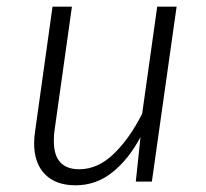

<svg xmlns="http://www.w3.org/2000/svg" viewBox="-20 -543 617 574"><path d="M82 -115Q82 -132 85 -151L137 -523H195L143 -153Q141 -141 141 -121Q141 -37 217 -37Q272 -37 319.5 -82.5Q367 -128 405 -203L450 -523H508L434 0H386L400 -133Q364 -66 315.5 -27.5Q267 11 206 11Q147 11 114.5 -22Q82 -55 82 -115Z"/></svg>

Font: Fira Sans Light
Style: Italic
Weight: 300
Italic angle: -8°
Designer: bBox Type GmbH & Carrois Corporate GbR & Edenspiekermann AG
Foundry: bBox Type GmbH & Carrois Corporate GbR & Edenspiekermann AG
Version: Version 4.301